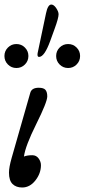

<svg xmlns="http://www.w3.org/2000/svg" viewBox="-20 -811 373 845"><path d="M19.5 -51.3Q19.5 -74.7 31.2 -115.7L113.3 -402.8Q119.6 -424.8 150.4 -424.8Q172.4 -424.8 180.2 -415.3Q188 -405.8 188 -386.7Q188 -362.3 139.6 -265.1Q91.3 -168 85.4 -122.1Q99.6 -127.9 122.1 -127.9Q139.6 -127.9 149.9 -113.8Q160.2 -99.6 160.2 -84Q160.2 -47.9 135.7 -16.8Q111.3 14.2 77.6 14.2Q50.8 14.2 35.2 -1.2Q19.5 -16.6 19.5 -51.3ZM105 -564.5Q105 -542.5 89.6 -527.1Q74.2 -511.7 52.2 -511.7Q30.3 -511.7 14.9 -527.1Q-0.5 -542.5 -0.5 -564.5Q-0.5 -586.4 14.9 -601.8Q30.3 -617.2 52.2 -617.2Q74.2 -617.2 89.6 -601.8Q105 -586.4 105 -564.5ZM332.5 -564.5Q332.5 -542.5 317.1 -527.1Q301.8 -511.7 279.8 -511.7Q257.8 -511.7 242.4 -527.1Q227.1 -542.5 227.1 -564.5Q227.1 -586.4 242.4 -601.8Q257.8 -617.2 279.8 -617.2Q301.8 -617.2 317.1 -601.8Q332.5 -586.4 332.5 -564.5ZM151.9 -560.5Q145 -560.5 145 -570.3Q145 -573.2 145.5 -576.7L182.6 -752.9Q190.4 -790.5 205.6 -791Q216.8 -791 227.3 -775.4Q237.8 -759.8 237.8 -748Q237.8 -731.4 220.2 -683.6L200.7 -629.9Q175.3 -560.5 151.9 -560.5Z"/></svg>

Font: Junicode
Style: Regular
Weight: 400
Designer: Peter S. Baker
Foundry: Briery Creek Software
Version: Version 0.7.2